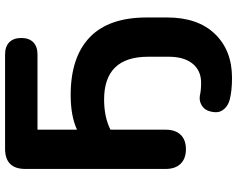

<svg xmlns="http://www.w3.org/2000/svg" viewBox="-109 -636 936 758"><g transform="rotate(-90 359.0 -257.0)"><path d="M431 191Q380 191 345 182Q322 176 308.5 161Q295 146 295 128.5Q295 111 301.5 95Q308 79 324.5 70Q341 61 360 64Q382 69 411 69Q459 69 486.5 35.5Q514 2 514 -59V-140Q514 -314 345 -314Q276 -314 226 -289V-71Q226 -33 206 -12Q186 9 149 9Q112 9 91.5 -12Q71 -33 71 -71V-625Q71 -705 151 -705H523Q554 -705 571 -688.5Q588 -672 588 -641Q588 -610 571 -593.5Q554 -577 523 -577H226V-421Q280 -446 363 -446Q512 -446 590.5 -371Q669 -296 669 -146V-65Q669 56 604 123.5Q539 191 431 191Z"/></g></svg>

Font: Nunito ExtraBold
Style: Regular
Weight: 800
Designer: Vernon Adams
Foundry: Vernon Adams
Version: Version 3.602